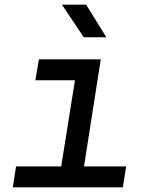

<svg xmlns="http://www.w3.org/2000/svg" viewBox="-20 -805 640 825"><path d="M35 0 49 -90H243L302 -460H132L147 -550H413L341 -90H522L508 0ZM340 -645 246 -785H350L437 -645Z"/></svg>

Font: JetBrains Mono NL Medium
Style: Italic
Weight: 500
Italic angle: -9°
Monospace: yes
Designer: Philipp Nurullin, Konstantin Bulenkov
Foundry: JetBrains
Version: Version 2.305; ttfautohint (v1.8.4.7-5d5b)